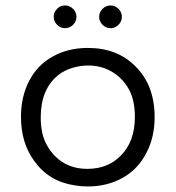

<svg xmlns="http://www.w3.org/2000/svg" viewBox="-20 -672 634 693"><path d="M214.8 -652.3Q194.3 -652.3 181.6 -634.8Q173.8 -625 173.8 -611.3Q173.8 -594.7 186 -582.5Q198.2 -570.3 214.8 -570.3Q231.4 -570.3 243.7 -582.5Q255.9 -594.7 255.9 -611.3Q255.9 -627.9 243.7 -640.1Q231.4 -652.3 214.8 -652.3ZM350.1 -582.5Q362.3 -570.3 378.9 -570.3Q395.5 -570.3 407.7 -582.5Q419.9 -594.7 419.9 -611.3Q419.9 -627.9 407.7 -640.1Q395.5 -652.3 378.9 -652.3Q362.3 -652.3 350.1 -640.1Q337.9 -627.9 337.9 -611.3Q337.9 -594.7 350.1 -582.5ZM538.1 -249Q538.1 -364.3 468.8 -432.6Q403.3 -499 296.9 -499Q225.6 -499 169.9 -467.8Q115.2 -437.5 85.4 -380.4Q55.7 -323.2 55.7 -250Q55.7 -155.3 104.5 -89.8Q157.2 -16.6 250 -2.9Q272.5 1 296.9 1Q367.2 1 422.9 -30.3Q477.5 -60.5 507.8 -119.1Q538.1 -175.8 538.1 -249ZM415 -109.4Q369.1 -62.5 294.9 -62.5Q224.6 -62.5 178.7 -108.4Q163.1 -124 151.4 -144.5Q127 -184.6 127 -248Q127 -349.6 189.5 -400.4Q201.2 -410.2 215.8 -417Q254.9 -435.5 299.3 -435.5Q343.8 -435.5 381.3 -414.6Q418.9 -393.6 442.4 -354.5Q466.8 -314.5 466.8 -250Q466.8 -160.2 415 -109.4Z"/></svg>

Font: FakePearl
Style: ExtraLight
Weight: 300
Version: Version 1.2